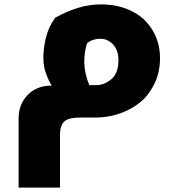

<svg xmlns="http://www.w3.org/2000/svg" viewBox="-20 -537 799 877"><path d="M65 4Q65 -61 106.5 -103.5Q148 -146 215 -146H216Q202 -169 190 -201.5Q178 -234 178 -274Q178 -315 189.5 -364Q201 -413 232 -456Q284 -485 336 -501Q388 -517 441 -517Q519 -517 580 -487Q642 -457 676.5 -399.5Q711 -342 711 -271Q711 -231 700.5 -193.5Q690 -156 664 -118Q630 -66 562 -33Q494 0 413 0H345Q293 0 273.5 18Q254 36 254 80V320H65ZM365 -258Q365 -228 371.5 -199.5Q378 -171 388 -148H418Q457 -148 489 -175.5Q521 -203 521 -261Q521 -308 496.5 -334Q472 -360 438 -360Q423 -360 407.5 -355.5Q392 -351 378 -340Q371 -320 368 -297.5Q365 -275 365 -258Z"/></svg>

Font: Noto Kufi Arabic Black
Style: Regular
Weight: 900
Designer: Monotype Design Team, David Williams, Khaled Hosny
Foundry: Google LLC
Version: Version 2.109; ttfautohint (v1.8.4.7-5d5b)